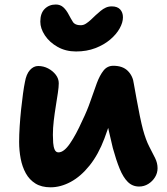

<svg xmlns="http://www.w3.org/2000/svg" viewBox="-20 -810 734 843"><path d="M313.8 -584Q268.6 -584 233.1 -604Q197.6 -624 177.3 -654.4Q157 -684.8 157 -715Q157 -752 176.4 -771.1Q195.8 -790.2 225 -790.2Q244.6 -790.2 258 -778.1Q271.4 -766 282 -745.4Q290.8 -728.6 300 -713.9Q309.2 -699.2 334.2 -699.2Q346.6 -699.2 357.5 -706.3Q368.4 -713.4 379.4 -723.6Q390.4 -733.8 400.2 -743.4Q411.6 -753.6 422.1 -762.4Q432.6 -771.2 444.6 -776.6Q456.6 -782 470.6 -782Q495.4 -782 507.6 -768.6Q519.8 -755.2 519.8 -734Q519.8 -711.2 505.4 -685.3Q491 -659.4 463.8 -636.3Q436.6 -613.2 398.5 -598.6Q360.4 -584 313.8 -584ZM202 12.4Q162.2 12.4 135.5 -4.3Q108.8 -21 93.2 -49.4Q77.6 -77.8 70.8 -113.4Q64 -149 64 -186.6Q64 -218.4 66.4 -255.6Q68.8 -292.8 72.7 -329.9Q76.6 -367 81 -398.8Q85.4 -430.6 89.4 -449.6Q95.4 -484.6 111.4 -502.4Q127.4 -520.2 147.6 -520.2Q171.2 -520.2 191.6 -509.4Q212 -498.6 225 -481.6Q238 -464.6 238 -444.4Q238 -428.6 234.1 -402.3Q230.2 -376 225.1 -344.6Q220 -313.2 216.1 -280.6Q212.2 -248 212.2 -218Q212.2 -200.4 213.5 -182.6Q214.8 -164.8 220.1 -152.9Q225.4 -141 236.8 -141Q260.6 -141 287.3 -180Q314 -219 340.8 -279.2Q362.8 -324 377.5 -367.2Q392.2 -410.4 405.1 -444.9Q418 -479.4 434.6 -500.3Q451.2 -521.2 477.6 -521.2Q518.6 -521.2 541.1 -498.8Q563.6 -476.4 567.6 -442.2Q572.6 -415.6 579.4 -376.8Q586.2 -338 594 -300.7Q601.8 -263.4 607.6 -241.6Q620.2 -195.6 635.2 -166.6Q650.2 -137.6 661 -116Q671.8 -94.4 671.8 -71.4Q671.8 -50.4 660.7 -32.2Q649.6 -14 631.2 -2.5Q612.8 9 590.6 9Q561.6 9 541.2 -11.2Q520.8 -31.4 505.3 -69.4Q489.8 -107.4 475.4 -160Q466.2 -197.4 457.8 -235.4Q449.4 -273.4 442.8 -310Q436.2 -346.6 431.4 -378.6L501.6 -390.4Q496.8 -374.8 488.3 -346.7Q479.8 -318.6 467 -281.9Q454.2 -245.2 438.6 -202.4Q412.2 -132 373.7 -83.8Q335.2 -35.6 290.8 -11.6Q246.4 12.4 202 12.4Z"/></svg>

Font: Shantell Sans Light
Style: Regular
Weight: 300
Designer: Stephen Nixon, Anya Danilova, Shantell Martin
Foundry: Arrow Type
Version: Version 1.011;[c5ecc13dd]